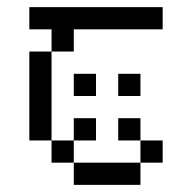

<svg xmlns="http://www.w3.org/2000/svg" viewBox="-20 -395 540 540"><path d="M437.5 62.5V0H375V62.5H187.5V125H375V62.5ZM250 0V-62.5H187.5V0H125V62.5H187.5V0ZM250 -125V-187.5H187.5V-125ZM375 -125V-187.5H312.5V-125ZM437.5 -312.5V-375H62.5V-312.5H125V-250H62.5Q62.5 -250 62.5 0H125Q125 0 125 -250H187.5V-312.5ZM375 0V-62.5H312.5V0Z"/></svg>

Font: CalcUnifontExMono
Style: Regular
Weight: 500
Version: Version 15.0.06